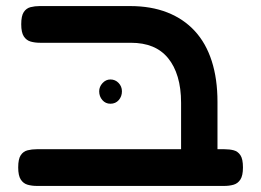

<svg xmlns="http://www.w3.org/2000/svg" viewBox="-20 -603 861 633"><path d="M637 10Q618 10 604.5 3.5Q591 -3 584 -15.5Q577 -28 577 -45V-264Q577 -312 566 -349Q555 -386 534 -411.5Q513 -437 482.5 -449.5Q452 -462 411 -462H112Q95 -462 81 -466Q67 -470 58.5 -483Q50 -496 50 -523Q50 -551 58.5 -563.5Q67 -576 81 -579.5Q95 -583 111 -583H409Q478 -583 531.5 -562Q585 -541 622 -501Q659 -461 678 -402Q697 -343 697 -267V-52Q697 -32 690 -18.5Q683 -5 669.5 2.5Q656 10 637 10ZM102 10Q85 10 71 6Q57 2 48.5 -11Q40 -24 40 -51Q40 -79 48.5 -91.5Q57 -104 71 -107.5Q85 -111 101 -111H720Q737 -111 750.5 -107.5Q764 -104 772.5 -91.5Q781 -79 781 -51Q781 -24 772.5 -11Q764 2 750 6Q736 10 719 10ZM344 -261Q328 -261 317.5 -273Q307 -285 307 -302Q307 -317 318 -329Q329 -341 344 -341Q360 -341 371 -329.5Q382 -318 382 -302Q382 -285 371.5 -273Q361 -261 344 -261Z"/></svg>

Font: Fredoka Expanded Medium
Style: Regular
Weight: 500
Width: 7
Designer: Ben Nathan
Foundry: Milena B. Brandão, Ben Nathan
Version: Version 2.001